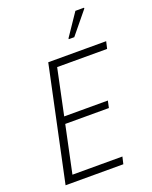

<svg xmlns="http://www.w3.org/2000/svg" viewBox="-165 -998 862 1087"><g transform="rotate(-20 266.0 -454.5)"><path d="M37 0 183 -688H532L522 -645H221L163 -369H426L417 -327H154L94 -43H395L385 0ZM337 -771V-776L427 -909H479V-904L370 -771Z"/></g></svg>

Font: Saira SemiCondensed ExtraLight
Style: Italic
Weight: 250
Width: 4
Italic angle: -12°
Designer: Hector Gatti with collaboration of the Omnibus-Type team
Foundry: Omnibus-Type
Version: Version 1.101